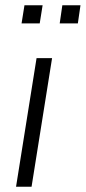

<svg xmlns="http://www.w3.org/2000/svg" viewBox="-20 -710 326 730"><path d="M41 0 119 -489H178L100 0ZM207 -621 217 -690H286L276 -621ZM62 -621 73 -690H142L131 -621Z"/></svg>

Font: Nunito Sans 10pt Condensed Light
Style: Italic
Weight: 300
Width: 3
Italic angle: -9°
Designer: Vernon Adams
Foundry: Vernon Adams
Version: Version 3.101;gftools[0.9.27]